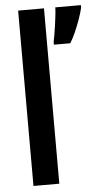

<svg xmlns="http://www.w3.org/2000/svg" viewBox="-54 -795 437 829"><g transform="rotate(-5 164.5 -380.0)"><path d="M329 -749Q324 -727 314 -699Q304 -671 292.5 -645Q281 -619 269 -600H198V-612Q200 -622 203.5 -641Q207 -660 210 -682.5Q213 -705 215.5 -726Q218 -747 218 -760H329ZM169 0H57V-760H169Z"/></g></svg>

Font: Noto Sans Display ExtraCondensed SemiBold
Style: Regular
Weight: 600
Width: 2
Designer: Monotype Design Team
Foundry: Monotype Imaging Inc.
Version: Version 2.003